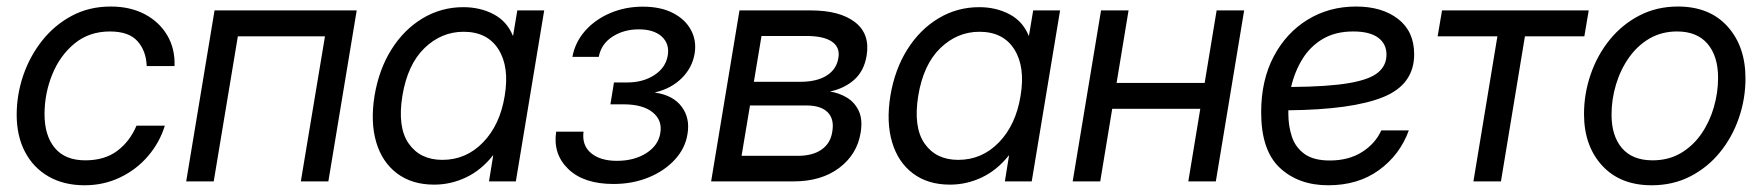

<svg xmlns="http://www.w3.org/2000/svg" viewBox="-20 -547 5314 579"><path d="M234.9 11.7Q172.4 11.7 126.2 -14.9Q80.1 -41.5 55.2 -89.4Q30.3 -137.2 30.3 -200.7Q30.3 -261.2 50 -319.3Q69.8 -377.4 107.2 -424.6Q144.5 -471.7 196.8 -499.5Q249 -527.3 314 -527.3Q372.6 -527.3 416.5 -504.2Q460.4 -481 484.4 -440.4Q508.3 -399.9 506.3 -347.7H422.4Q420.9 -393.1 394.8 -422.6Q368.7 -452.1 311.5 -452.1Q249 -452.1 204.8 -415.8Q160.6 -379.4 137.5 -322.3Q114.3 -265.1 114.3 -202.6Q114.3 -138.2 145.3 -100.8Q176.3 -63.5 237.3 -63.5Q295.4 -63.5 333.5 -92Q371.6 -120.6 391.6 -168H477.1Q461.4 -117.2 426.5 -76.4Q391.6 -35.6 342.3 -12Q293 11.7 234.9 11.7Z M1055.7 -515.6 970.2 0H887.2L960 -437.5H697.3L624.5 0H541.5L627 -515.6Z M1289.1 9.8Q1222.2 9.8 1177.2 -24.2Q1132.3 -58.1 1114.5 -118.4Q1096.7 -178.7 1109.4 -257.8Q1122.6 -337.4 1160.4 -397.7Q1198.2 -458 1254.4 -491.7Q1310.5 -525.4 1377.4 -525.4Q1427.7 -525.4 1468.3 -504.2Q1508.8 -482.9 1526.4 -439.5H1527.3L1540 -515.6H1621.1L1535.6 0H1454.6L1467.3 -78.1H1466.3Q1431.2 -33.7 1385.3 -12Q1339.4 9.8 1289.1 9.8ZM1314 -64.9Q1385.7 -64.9 1436.8 -117.7Q1487.8 -170.4 1502 -257.8Q1516.6 -345.2 1483.2 -398.2Q1449.7 -451.2 1377.9 -451.2Q1311 -451.2 1260 -401.9Q1209 -352.5 1193.4 -257.8Q1178.2 -163.1 1212.6 -114Q1247.1 -64.9 1314 -64.9Z M1830.1 7.8Q1740.2 7.8 1693.6 -37.4Q1647 -82.5 1657.2 -149.9H1739.7Q1734.4 -108.9 1762.2 -85.4Q1790 -62 1840.3 -62Q1892.6 -62 1929 -85.2Q1965.3 -108.4 1971.2 -145.5Q1978 -184.1 1948.2 -208.3Q1918.5 -232.4 1859.9 -232.4H1820.8L1831.5 -298.3H1870.6Q1919.4 -298.3 1953.4 -320.6Q1987.3 -342.8 1993.7 -379.4Q1999.5 -415 1975.6 -436.8Q1951.7 -458.5 1906.2 -458.5Q1861.3 -458.5 1827.1 -436.5Q1793 -414.6 1785.6 -375.5H1706.1Q1714.4 -419.9 1744.6 -454.1Q1774.9 -488.3 1820.3 -507.6Q1865.7 -526.9 1918.5 -526.9Q1972.2 -526.9 2009.3 -507.8Q2046.4 -488.8 2063.7 -456.5Q2081.1 -424.3 2074.7 -385.3Q2067.4 -342.3 2035.6 -311Q2003.9 -279.8 1956.1 -268.6V-267.6Q2009.8 -259.8 2035.6 -225.3Q2061.5 -190.9 2053.2 -142.6Q2046.4 -99.6 2014.9 -65.4Q1983.4 -31.2 1935.3 -11.7Q1887.2 7.8 1830.1 7.8Z M2124.5 0 2210 -515.6H2424.8Q2512.7 -515.6 2558.6 -480Q2604.5 -444.3 2593.3 -378.4Q2585.4 -332.5 2555.9 -306.4Q2526.4 -280.3 2482.9 -271Q2511.2 -266.6 2534.7 -252.2Q2558.1 -237.8 2570.1 -211.7Q2582 -185.5 2575.2 -146Q2564.5 -81.1 2510.5 -40.5Q2456.5 0 2373.5 0ZM2216.3 -77.1H2386.2Q2430.7 -77.1 2457.5 -95.9Q2484.4 -114.7 2489.7 -148.9Q2496.6 -187.5 2476.1 -208.3Q2455.6 -229 2411.6 -229H2241.7ZM2253.4 -300.3H2393.1Q2442.9 -300.3 2472.9 -319.1Q2502.9 -337.9 2508.3 -372.6Q2513.7 -404.3 2488.8 -421.4Q2463.9 -438.5 2412.1 -438.5H2276.4Z M2844.7 9.8Q2777.8 9.8 2732.9 -24.2Q2688 -58.1 2670.2 -118.4Q2652.3 -178.7 2665 -257.8Q2678.2 -337.4 2716.1 -397.7Q2753.9 -458 2810.1 -491.7Q2866.2 -525.4 2933.1 -525.4Q2983.4 -525.4 3023.9 -504.2Q3064.5 -482.9 3082 -439.5H3083L3095.7 -515.6H3176.8L3091.3 0H3010.3L3022.9 -78.1H3022Q2986.8 -33.7 2940.9 -12Q2895 9.8 2844.7 9.8ZM2869.6 -64.9Q2941.4 -64.9 2992.4 -117.7Q3043.5 -170.4 3057.6 -257.8Q3072.3 -345.2 3038.8 -398.2Q3005.4 -451.2 2933.6 -451.2Q2866.7 -451.2 2815.7 -401.9Q2764.6 -352.5 2749 -257.8Q2733.9 -163.1 2768.3 -114Q2802.7 -64.9 2869.6 -64.9Z M3383.3 -515.6 3347.2 -296.9H3612.8L3648.9 -515.6H3731.9L3646.5 0H3563.5L3599.6 -218.8H3334L3297.9 0H3214.8L3300.3 -515.6Z M3985.4 11.7Q3896 11.7 3839.6 -40.8Q3783.2 -93.3 3783.2 -208.5Q3783.2 -304.7 3820.8 -376.2Q3858.4 -447.8 3923.1 -487.5Q3987.8 -527.3 4069.3 -527.3Q4147.9 -527.3 4196.3 -489.7Q4244.6 -452.1 4244.6 -383.3Q4244.6 -292 4151.1 -254.2Q4057.6 -216.3 3865.2 -214.4Q3865.2 -209 3865.2 -203.6Q3865.2 -167.5 3875.7 -135.3Q3886.2 -103 3913.6 -83Q3940.9 -63 3990.2 -63Q4046.9 -63 4087.2 -88.4Q4127.4 -113.8 4145.5 -153.8H4228.5Q4201.7 -80.1 4138.7 -34.2Q4075.7 11.7 3985.4 11.7ZM3873.5 -284.7Q3985.4 -285.6 4047.9 -296.4Q4110.4 -307.1 4135.7 -328.4Q4161.1 -349.6 4161.1 -382.3Q4161.1 -415 4135.7 -433.6Q4110.4 -452.1 4061 -452.1Q4007.3 -452.1 3969.2 -429.7Q3931.2 -407.2 3907.7 -369.1Q3884.3 -331.1 3873.5 -284.7Z M4423.3 0 4495.6 -437.5H4315.4L4328.6 -515.6H4771L4757.8 -437.5H4578.6L4506.3 0Z M4960.9 11.7Q4865.7 11.7 4811.3 -47.9Q4756.8 -107.4 4756.8 -203.1Q4756.8 -264.6 4776.9 -322.8Q4796.9 -380.9 4834.2 -427Q4871.6 -473.1 4923.8 -500.2Q4976.1 -527.3 5040 -527.3Q5135.3 -527.3 5189.5 -467.3Q5243.7 -407.2 5243.7 -310.5Q5243.7 -248.5 5223.6 -190.7Q5203.6 -132.8 5166.3 -87.2Q5128.9 -41.5 5076.9 -14.9Q5024.9 11.7 4960.9 11.7ZM4963.4 -63.5Q5011.7 -63.5 5048.6 -85.2Q5085.4 -106.9 5110.6 -143.3Q5135.7 -179.7 5148.4 -223.9Q5161.1 -268.1 5161.1 -312.5Q5161.1 -377.4 5129.4 -414.8Q5097.7 -452.1 5037.6 -452.1Q4990.7 -452.1 4954.1 -430.7Q4917.5 -409.2 4892.1 -373Q4866.7 -336.9 4853.3 -292.2Q4839.8 -247.6 4839.8 -201.2Q4839.8 -137.2 4871.3 -100.3Q4902.8 -63.5 4963.4 -63.5Z"/></svg>

Font: Inter Display
Style: Italic
Weight: 400
Italic angle: -9.39999°
Designer: Rasmus Andersson
Foundry: rsms
Version: Version 4.000;git-a52131595